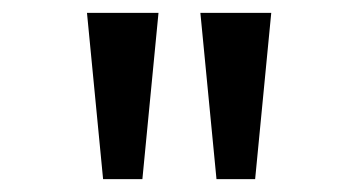

<svg xmlns="http://www.w3.org/2000/svg" viewBox="-20 -749 542 298"><path d="M140 -471 115 -729H226L201 -471ZM316 -471 291 -729H401L376 -471Z"/></svg>

Font: telugu15
Style: Book
Weight: 400
Designer: Jelle Bosma - Monotype Design Team
Foundry: Monotype Imaging Inc.
Version: Version 2.003